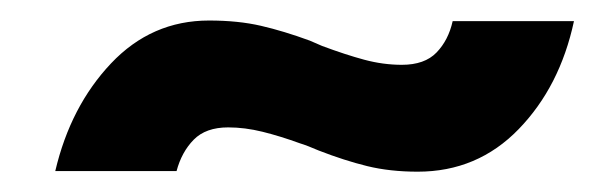

<svg xmlns="http://www.w3.org/2000/svg" viewBox="-20 -424 605 189"><path d="M185.8 -403.8Q214.4 -403.8 236.9 -398.6Q259.4 -393.4 285 -384Q290.2 -381.8 297 -378.8Q320 -370.2 338.6 -365.2Q357.2 -360.2 375.6 -360.2Q398 -360.2 409.7 -372.3Q421.4 -384.4 425.6 -403.2H545Q531.2 -338.8 490.6 -296.9Q450 -255 391.2 -255Q363.8 -255 341.4 -260.5Q319 -266 293.8 -275.8L283.6 -280Q278.4 -282 275.6 -282.8Q255.8 -290 238.4 -294.3Q221 -298.6 204.6 -298.6Q182.6 -298.6 170.7 -286.5Q158.8 -274.4 153.8 -255.6H34.4Q49.4 -319.4 89.3 -361.6Q129.2 -403.8 185.8 -403.8Z"/></svg>

Font: Fixel Italic Variable 20240409 Display Thin
Style: Italic
Weight: 100
Italic angle: -10°
Designer: AlfaBravo + MacPaw
Foundry: Kyrylo Tkachov, Marchela Mozhyna, Serhii Makarenko, Maria Weinstein, Zakhar Kryvoshyya
Version: Version 1.211;Glyphs 3.2 (3225)